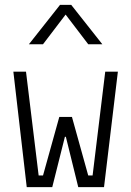

<svg xmlns="http://www.w3.org/2000/svg" viewBox="-20 -770 540 790"><path d="M413 -475H465L408 0H302L251 -207H247L195 0H90L35 -475H87L139 -48H157L224 -289H276L343 -48H361ZM273 -750 401 -588H343L250 -710L157 -588H99L227 -750Z"/></svg>

Font: Lekton
Style: Regular
Weight: 400
Designer: Paolo Mazzetti, Luciano Perondi, Raffaele Flato, Elena Papassissa, Emilio Macchia, Michela Povoleri, Tobias Seemiller, R
Version: Version 34.000